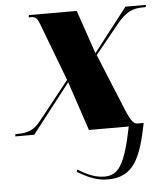

<svg xmlns="http://www.w3.org/2000/svg" viewBox="-78 -584 742 860"><g transform="rotate(-5 293.0 -154.0)"><path d="M373 228C488 228 523 146 554 -10H529C513 -10 501 -14 474 -80L371 -331L475 -459C520 -515 552 -526 597 -526H608L610 -536H518L366 -340L299 -536H84L82 -526H92C115 -526 121 -516 132 -488L229 -232L93 -61C63 -23 37 -10 -15 -10H-23L-24 0H61L233 -221L307 0H486C451 174 420 214 358 214C316 214 278 196 240 172L236 182C289 213 325 228 373 228Z"/></g></svg>

Font: Noto Serif Display SemiCondensed Black
Style: Italic
Weight: 900
Width: 4
Italic angle: -12°
Designer: Monotype Design Team
Foundry: Monotype Imaging Inc.
Version: Version 2.009